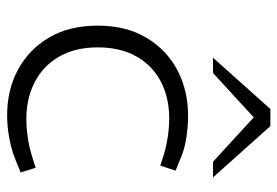

<svg xmlns="http://www.w3.org/2000/svg" viewBox="-140 -632 779 539"><g transform="rotate(90 249.5 -362.5)"><path d="M304 7Q232 7 175.5 -23.5Q119 -54 85.5 -110.5Q52 -167 52 -247Q52 -328 86.5 -385Q121 -442 178 -471.5Q235 -501 305 -501Q337 -501 370.5 -495.5Q404 -490 434 -476L459 -466L445 -423L417 -432Q391 -440 364 -444Q337 -448 312 -448Q254 -448 209 -424.5Q164 -401 138.5 -356Q113 -311 113 -247Q113 -184 139 -139Q165 -94 210.5 -70.5Q256 -47 314 -47Q339 -47 366 -51Q393 -55 419 -63L451 -73L464 -31L435 -19Q404 -6 370 0.5Q336 7 304 7ZM434 -571 299 -695 286 -732H334L478 -571ZM142 -571 286 -732H334L320 -695L185 -571Z"/></g></svg>

Font: REM ExtraLight
Style: Regular
Weight: 250
Designer: Octavio Pardo
Foundry: Ashler Design
Version: Version 1.005;gftools[0.9.28]